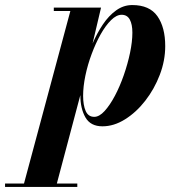

<svg xmlns="http://www.w3.org/2000/svg" viewBox="-138 -490 718 760"><path d="M-118 236.5H-43L140.5 -446.5H75V-460H262L228.5 -318Q246 -358.5 269.2 -393.2Q292.5 -428 321.8 -449Q351 -470 385.5 -470Q454 -470 485 -426Q516 -382 516 -307.5Q516 -250 494.5 -193.8Q473 -137.5 437.2 -91.5Q401.5 -45.5 357.2 -17.8Q313 10 267.5 10Q220.5 10 200.2 -25.2Q180 -60.5 180 -113.5L87 236.5H168V250H-118ZM191 -111Q191 -73.5 201.2 -50.5Q211.5 -27.5 235 -27.5Q255 -27.5 276 -50.5Q297 -73.5 316.8 -110.8Q336.5 -148 352 -192.5Q367.5 -237 376.8 -281.2Q386 -325.5 386 -361Q386 -393.5 375.8 -412.5Q365.5 -431.5 343.5 -431.5Q323 -431.5 301.5 -410.2Q280 -389 260.2 -353.8Q240.5 -318.5 224.8 -276.2Q209 -234 200 -190.8Q191 -147.5 191 -111Z"/></svg>

Font: Bodoni* 16pt
Style: Bold Italic
Weight: 700
Italic angle: -13°
Version: Version 2.3